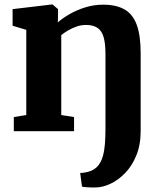

<svg xmlns="http://www.w3.org/2000/svg" viewBox="-20 -589 712 862"><path d="M409 252.5Q400 253 387.2 252.5Q374.5 252 363.5 251.2Q352.5 250.5 348 248.5L340 187.5Q347.5 188 363.8 185Q380 182 391 177Q410.5 168 422.8 151.8Q435 135.5 441.8 112Q448.5 88.5 451 58Q453.5 27.5 453.5 -9.5V-347.5Q453.5 -394.5 445 -423Q436.5 -451.5 417.2 -464.2Q398 -477 366 -477Q344 -477 322.8 -469.5Q301.5 -462 284.2 -451.5Q267 -441 255 -431.5V-72.5L312.5 -63.5V0H42V-63.5L98 -72.5V-455L36.5 -473.5V-548L213.5 -569H216L240.5 -548V-515L239.5 -488.5Q261.5 -508 293.5 -526.2Q325.5 -544.5 363.8 -556.2Q402 -568 443 -568Q502.5 -568 539.8 -546.2Q577 -524.5 594.2 -476.8Q611.5 -429 611.5 -350V-1Q611.5 61.5 592 109Q572.5 156.5 541.5 188.2Q510.5 220 475.5 236.2Q440.5 252.5 409 252.5Z"/></svg>

Font: Merriweather Light 18pt ExtraBold
Style: Regular
Weight: 800
Version: Version 2.100